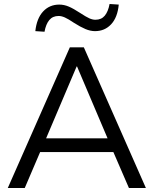

<svg xmlns="http://www.w3.org/2000/svg" viewBox="-20 -942 769 962"><path d="M19 0 330 -705H400L711 0H626L539 -201L579 -180H149L190 -201L104 0ZM364 -609 203 -230 179 -249H549L527 -230L366 -609ZM203 -783 157 -786Q164 -850 196 -884.5Q228 -919 277 -919Q301 -919 324.5 -909Q348 -899 380 -878Q412 -857 428 -850Q444 -843 458 -843Q488 -843 505 -863.5Q522 -884 529 -922L575 -919Q569 -855 537 -820.5Q505 -786 456 -786Q433 -786 408 -796.5Q383 -807 350 -828Q322 -847 305 -854.5Q288 -862 274 -862Q244 -862 227 -841.5Q210 -821 203 -783Z"/></svg>

Font: Nunito Sans 12pt ExtraLight 12pt
Style: Regular
Weight: 400
Version: Version 3.101;gftools[0.9.27]